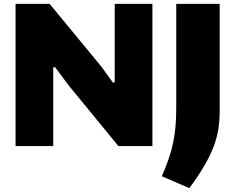

<svg xmlns="http://www.w3.org/2000/svg" viewBox="-20 -760 1221 999"><path d="M822 157Q844 107 858.5 64Q873 21 881.5 -20.5Q890 -62 893.5 -105.5Q897 -149 897 -201V-740H1123V-183Q1123 -130 1115 -82.5Q1107 -35 1088 12Q1069 59 1039 109.5Q1009 160 965 219ZM61 -740H238L507 -414L567 -331H577V-740H773V0H596L337 -316L267 -410H257V0H61Z"/></svg>

Font: Plata Sans Black
Style: Regular
Weight: 900
Designer: Pablo Impallari, Andres Torresi, & Cristiano Sobral
Foundry: Pablo Impallari, Andres Torresi, & Cristiano Sobral
Version: Version 1.00;December 28, 2019;FontCreator 12.0.0.2547 64-bi